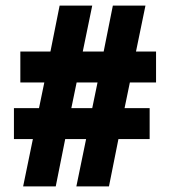

<svg xmlns="http://www.w3.org/2000/svg" viewBox="-20 -762 610 689"><path d="M63 -93 98 -263H30V-374H120L139 -466H53V-577H161L194 -742H311L277 -577H352L385 -742H502L468 -577H540V-466H446L427 -374H517V-263H405L371 -93H254L289 -263H214L180 -93ZM236 -374H311L330 -466H255Z"/></svg>

Font: Noto Sans Telugu UI ExtraCondensed Black
Style: Regular
Weight: 900
Width: 2
Designer: Jelle Bosma - Monotype Design Team
Foundry: Monotype Imaging Inc.
Version: Version 2.006; ttfautohint (v1.8.4.7-5d5b)